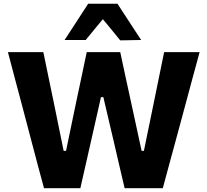

<svg xmlns="http://www.w3.org/2000/svg" viewBox="-20 -986 1087 1006"><path d="M210.5 0Q196 -53 180 -113.2Q164 -173.5 150.5 -225L91.5 -449Q75.5 -508.5 56.8 -579.2Q38 -650 21.5 -713H207Q220.5 -648 235.5 -575.5Q250.5 -503 264 -438L313.5 -195.5H326L377 -441Q390.5 -504 405.8 -576.8Q421 -649.5 434.5 -713H610Q624 -647.5 639.2 -576.8Q654.5 -506 669 -440L722 -195.5H734L784.5 -441.5Q797.5 -504.5 812.2 -577Q827 -649.5 840 -713H1026Q1008.5 -649.5 989.5 -579.2Q970.5 -509 955 -450.5L894 -225Q879.5 -172 863.2 -111.8Q847 -51.5 833 0H633Q619 -60 603.5 -126Q588 -192 574.5 -251L521.5 -477H509L458 -251Q444.5 -192 429.5 -125.2Q414.5 -58.5 401 0ZM610 -774.5Q587.5 -802.5 564.8 -830Q542 -857.5 519 -885.5Q496 -858 473.8 -831Q451.5 -804 429 -776.5H318.5Q349 -823.5 380 -871Q411 -918.5 442 -966.5H595.5Q626.5 -918.5 657.8 -870.8Q689 -823 719.5 -776.5Z"/></svg>

Font: Commissioner
Style: Bold
Weight: 700
Designer: Kostas Bartsokas
Foundry: Kostas Bartsokas
Version: Version 1.000; ttfautohint (v1.8.3)